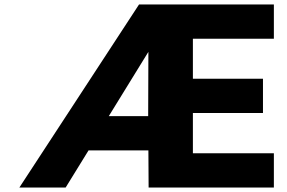

<svg xmlns="http://www.w3.org/2000/svg" viewBox="-20 -843 1292 863"><path d="M67 0H275L378 -167H647L648 0H1211V-154H847V-335H1162V-489H847V-669H1211V-823H605ZM469 -321 647 -610 646 -321Z"/></svg>

Font: Rabbid Highway Sign IV
Style: Bd
Weight: 400
Foundry: Cannot Into Space Fonts
Version: Version 0.277